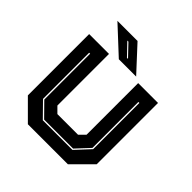

<svg xmlns="http://www.w3.org/2000/svg" viewBox="-184 -828 968 968"><g transform="rotate(45 300.5 -344.0)"><path d="M158 0 55 -103V-540H196.5V-172L227 -141.5H374L404.5 -172V-540H546V-103L443 0ZM197 -67.5H408.5L479.5 -144V-473.5H472.5V-146L406 -74.5H199.5L128.5 -146.5V-473.5H121.5V-144.5ZM374 -556H250.5L108.5 -688H252ZM282 -590 222 -653H214L274.5 -590Z"/></g></svg>

Font: Tourney Thin ExtraBold
Style: Regular
Weight: 800
Version: Version 1.015